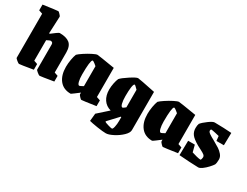

<svg xmlns="http://www.w3.org/2000/svg" viewBox="-83 -1235 2557 1991"><g transform="rotate(30 1195.0 -239.5)"><path d="M40 -31V-558L-4 -573V-642Q156 -665 173 -665Q178 -665 195.5 -646.5Q213 -628 213 -622L204 -419L212 -417Q238 -438 265 -457Q292 -476 298 -476Q378 -476 418 -444Q458 -412 458 -333V-95L501 -80V-12Q352 13 338 13Q331 13 308 -5.5Q285 -24 285 -31V-331Q285 -347 276 -353.5Q267 -360 257 -360Q251 -360 213 -341V-95L256 -80V-12Q108 13 92 13Q85 13 62.5 -5.5Q40 -24 40 -31Z M529 -205Q529 -248 537 -292.5Q545 -337 556 -364Q570 -379 611.5 -406.5Q653 -434 694.5 -455Q736 -476 751 -476Q766 -476 964 -443V-94L1008 -79V-10Q855 13 838 13Q833 13 815.5 -5.5Q798 -24 798 -30V-51Q775 -33 744 -10Q713 13 710 13Q623 13 576 -46Q529 -105 529 -205ZM791 -124V-363Q743 -405 735 -399Q714 -384 714 -220Q714 -173 722.5 -138Q731 -103 747 -103Q753 -103 791 -124Z M1026 156 1035 65 1157 -44Q1098 -60 1066.5 -107.5Q1035 -155 1035 -225Q1035 -262 1043 -301.5Q1051 -341 1062 -365Q1082 -389 1149.5 -433Q1217 -477 1237 -477Q1252 -477 1450 -436V22Q1450 54 1410 92.5Q1370 131 1316.5 158.5Q1263 186 1231 186Q1196 186 1127 175.5Q1058 165 1026 156ZM1282 -154V-364Q1244 -405 1237 -401Q1226 -395 1220.5 -356Q1215 -317 1215 -250Q1215 -198 1223.5 -164.5Q1232 -131 1248 -131Q1254 -131 1282 -154ZM1287 6V-39L1281 -42L1255 -14Q1243 -2 1170 77V85Q1179 91 1214 101.5Q1249 112 1261 112Q1272 112 1279.5 78.5Q1287 45 1287 6Z M1505 -205Q1505 -248 1513 -292.5Q1521 -337 1532 -364Q1546 -379 1587.5 -406.5Q1629 -434 1670.5 -455Q1712 -476 1727 -476Q1742 -476 1940 -443V-94L1984 -79V-10Q1831 13 1814 13Q1809 13 1791.5 -5.5Q1774 -24 1774 -30V-51Q1751 -33 1720 -10Q1689 13 1686 13Q1599 13 1552 -46Q1505 -105 1505 -205ZM1767 -124V-363Q1719 -405 1711 -399Q1690 -384 1690 -220Q1690 -173 1698.5 -138Q1707 -103 1723 -103Q1729 -103 1767 -124Z M2007 0 2010 -174H2090L2111 -93Q2137 -84 2170 -76Q2203 -68 2217 -68Q2223 -68 2226.5 -82Q2230 -96 2230 -102Q2230 -119 2216 -130.5Q2202 -142 2170 -158Q2153 -166 2126 -181Q2056 -221 2033 -253Q2010 -285 2010 -327Q2010 -360 2018 -381Q2040 -408 2086.5 -442Q2133 -476 2154 -476Q2196 -476 2261.5 -473.5Q2327 -471 2357 -468L2354 -319H2265L2259 -375Q2250 -378 2210.5 -386.5Q2171 -395 2162 -395Q2156 -395 2154 -388.5Q2152 -382 2152 -378Q2152 -363 2175 -347Q2198 -331 2236 -311Q2286 -283 2313 -265.5Q2340 -248 2362 -222Q2384 -196 2384 -165Q2384 -124 2375 -102Q2363 -83 2337 -55Q2311 -27 2283.5 -7Q2256 13 2238 13Q2211 13 2130 8.5Q2049 4 2007 0Z"/></g></svg>

Font: Grenze Black
Style: Regular
Weight: 900
Designer: Renata Polastri
Foundry: Omnibus-Type
Version: Version 1.002; ttfautohint (v1.8)